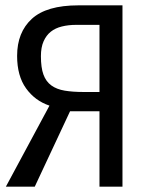

<svg xmlns="http://www.w3.org/2000/svg" viewBox="-20 -714 540 718"><path d="M165 -319Q111 -337 77.5 -383.5Q44 -430 44 -505Q44 -593 99 -643.5Q154 -694 273 -694H438V-16H352V-298H242L110 -16H2ZM133 -504Q133 -461 142.5 -435Q152 -409 172 -394.5Q192 -380 222 -375Q252 -370 292 -370H352V-621H264Q236 -621 211.5 -615Q187 -609 170 -595.5Q153 -582 143 -559.5Q133 -537 133 -504Z"/></svg>

Font: D2Coding
Style: Regular
Weight: 400
Monospace: yes
Designer: Yong-Rak Park; Jeong-Hwan Yoon; Sang-Min Lee;
Foundry: NHN Corporation
Version: Version 1.3.2; Build 20180524